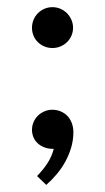

<svg xmlns="http://www.w3.org/2000/svg" viewBox="-20 -418 295 539"><path d="M69.8 -339.8Q69.8 -352.1 74.2 -362.5Q78.6 -373 86.4 -380.9Q94.2 -388.7 104.7 -393.3Q115.2 -397.9 127 -397.9Q139.2 -397.9 149.7 -393.3Q160.2 -388.7 168 -380.9Q175.8 -373 180.4 -362.5Q185.1 -352.1 185.1 -339.8Q185.1 -328.1 180.4 -317.6Q175.8 -307.1 168 -299.6Q160.2 -292 149.7 -287.6Q139.2 -283.2 127 -283.2Q115.2 -283.2 104.7 -287.6Q94.2 -292 86.4 -299.6Q78.6 -307.1 74.2 -317.6Q69.8 -328.1 69.8 -339.8ZM69.8 -53.2Q69.8 -64.9 74.2 -75.2Q78.6 -85.4 86.2 -93Q93.8 -100.6 104.2 -105.2Q114.7 -109.9 127 -109.9Q139.6 -109.9 150.6 -105.2Q161.6 -100.6 169.4 -92.3Q177.2 -84 181.6 -72.3Q186 -60.5 186 -46.9Q186 -24.9 179.9 -4.2Q173.8 16.6 163.6 35.4Q153.3 54.2 139.4 70.8Q125.5 87.4 109.9 101.1L84 76.2Q102.1 57.6 113.8 39.3Q125.5 21 130.9 0Q115.2 0 103.8 -4.6Q92.3 -9.3 84.7 -16.8Q77.1 -24.4 73.5 -33.9Q69.8 -43.5 69.8 -53.2Z"/></svg>

Font: Stint Ultra Expanded
Style: Regular
Weight: 400
Width: 7
Designer: Astigmatic (AOETI)
Foundry: Astigmatic (AOETI)
Version: Version 1.000